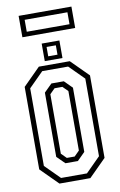

<svg xmlns="http://www.w3.org/2000/svg" viewBox="-108 -1074 706 1132"><g transform="rotate(-10 245.5 -508.0)"><path d="M153 0 50 -103V-597L153 -700H338L441 -597V-103L338 0ZM168 -31H323L410.5 -118.5V-583L323 -670.5H168L80.5 -583V-118.5ZM208.5 -112 161.5 -158.5V-543L208.5 -589.5H283L329.5 -543V-158.5L283 -112ZM222 -141.5H269L299.5 -172V-528L269 -558.5H222L191.5 -528V-172ZM193 -726V-831H299V-726ZM218 -750.5H273.5V-806.5H218ZM87.5 -887.5V-1015.5H403.5V-887.5ZM118.5 -915H374.5V-986.5H118.5Z"/></g></svg>

Font: Tourney Condensed Light
Style: Regular
Weight: 300
Width: 3
Designer: Tyler Finck
Foundry: Etcetera Type Co
Version: Version 1.010; ttfautohint (v1.8.3)